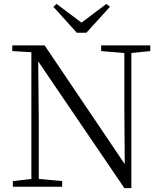

<svg xmlns="http://www.w3.org/2000/svg" viewBox="-20 -958 832 985"><path d="M270 -938 254 -923 374 -790H423L544 -923L526 -938L398 -842ZM618 7H654V-686L751 -696V-725H499V-696L618 -686V-383L620 -116L209 -725H43V-696L141 -690V-40L46 -29V0H299V-29L179 -40V-332L176 -643Z"/></svg>

Font: Noto Serif KR Light
Style: Regular
Weight: 300
Designer: Ryoko NISHIZUKA 西塚涼子 (kana & ideographs); Frank Grießhammer (Latin, Greek & Cyrillic); Wenlong ZHANG 张文龙 (bopomofo); San
Foundry: Adobe
Version: Version 2.001;hotconv 1.1.0;makeotfexe 2.6.0